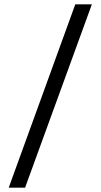

<svg xmlns="http://www.w3.org/2000/svg" viewBox="-20 -780 461 880"><path d="M401 -760H325L20 80H95Z"/></svg>

Font: Gully
Style: Regular
Weight: 400
Designer: jaikishan Patel
Foundry: MagicType
Version: Version 1.000;Glyphs 3.2 (3242)